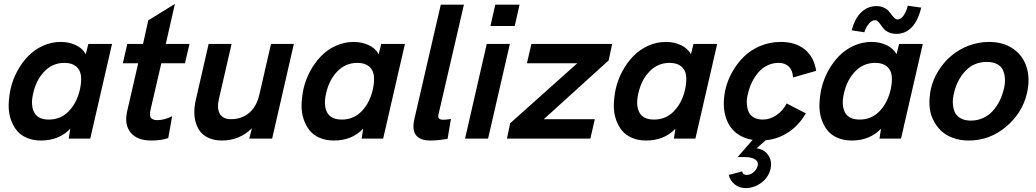

<svg xmlns="http://www.w3.org/2000/svg" viewBox="-20 -714 5338 989"><path d="M190.9 9.8Q149.9 9.8 117.7 -4.2Q85.4 -18.1 65.9 -42.5Q46.4 -66.9 35.2 -100.3Q23.9 -133.8 24.7 -172.9Q25.4 -211.9 34.2 -254.9Q45.4 -303.7 68.8 -347.4Q92.3 -391.1 125 -424.8Q157.7 -458.5 201.4 -478.3Q245.1 -498 293 -498Q335 -498 369.6 -481.9Q404.3 -465.8 421.9 -435.1L435.1 -487.8H557.1L444.8 0H334L341.8 -50.8Q283.7 9.8 190.9 9.8ZM231.9 -98.1Q293 -98.1 334.7 -141.6Q376.5 -185.1 392.1 -254.9Q400.4 -293.9 397 -324Q393.6 -354 371.8 -372.1Q350.1 -390.1 312 -390.1Q251 -390.1 208.5 -345.9Q166 -301.8 150.9 -232.9Q136.7 -172.4 156 -135.3Q175.3 -98.1 231.9 -98.1Z M758.8 9.8Q686 9.8 652.8 -31.2Q619.6 -72.3 634.8 -140.1L691.9 -388.2H612.8L635.7 -487.8H716.8L743.7 -608.9L880.9 -693.8L834 -487.8H956.1L932.6 -388.2H811L755.9 -150.9Q748.5 -118.2 757.8 -106.7Q767.1 -95.2 791 -95.2Q825.7 -95.2 866.7 -115.2L846.7 -2.9Q811.5 9.8 758.8 9.8Z M1124 9.8Q1085.9 9.8 1057.4 -2.4Q1028.8 -14.6 1012.7 -34.9Q996.6 -55.2 988.5 -82.3Q980.5 -109.4 981 -138.9Q981.4 -168.5 988.8 -200.2L1054.7 -487.8H1172.9L1107.9 -205.1Q1096.2 -156.2 1112.1 -128.2Q1127.9 -100.1 1169.9 -100.1Q1224.6 -100.1 1262.9 -132.1Q1301.3 -164.1 1315.9 -226.1L1376 -487.8H1493.7L1381.8 0H1263.7L1277.8 -53.2Q1212.9 9.8 1124 9.8Z M1699.7 9.8Q1658.7 9.8 1626.5 -4.2Q1594.2 -18.1 1574.7 -42.5Q1555.2 -66.9 1543.9 -100.3Q1532.7 -133.8 1533.4 -172.9Q1534.2 -211.9 1543 -254.9Q1554.2 -303.7 1577.6 -347.4Q1601.1 -391.1 1633.8 -424.8Q1666.5 -458.5 1710.2 -478.3Q1753.9 -498 1801.8 -498Q1843.8 -498 1878.4 -481.9Q1913.1 -465.8 1930.7 -435.1L1943.8 -487.8H2065.9L1953.6 0H1842.8L1850.6 -50.8Q1792.5 9.8 1699.7 9.8ZM1740.7 -98.1Q1801.8 -98.1 1843.5 -141.6Q1885.3 -185.1 1900.9 -254.9Q1909.2 -293.9 1905.8 -324Q1902.3 -354 1880.6 -372.1Q1858.9 -390.1 1820.8 -390.1Q1759.8 -390.1 1717.3 -345.9Q1674.8 -301.8 1659.7 -232.9Q1645.5 -172.4 1664.8 -135.3Q1684.1 -98.1 1740.7 -98.1Z M2197.8 9.8Q2088.9 9.8 2114.7 -102.1L2250.5 -689.9H2369.6L2238.8 -125Q2234.9 -108.9 2241.7 -103Q2248.5 -97.2 2265.6 -97.2Q2274.4 -97.2 2302.7 -101.1L2285.6 1Q2237.3 9.8 2197.8 9.8Z M2506.3 -580.1 2531.2 -689.9H2656.2L2631.3 -580.1ZM2375.5 0 2487.3 -487.8H2606.4L2494.1 0Z M3133.3 -487.8 3115.2 -402.8 2781.2 -100.1H3043.9L3021 0H2591.3L2607.9 -79.1L2953.6 -388.2H2694.3L2717.3 -487.8Z M3308.1 9.8Q3267.1 9.8 3234.9 -4.2Q3202.6 -18.1 3183.1 -42.5Q3163.6 -66.9 3152.3 -100.3Q3141.1 -133.8 3141.8 -172.9Q3142.6 -211.9 3151.4 -254.9Q3162.6 -303.7 3186 -347.4Q3209.5 -391.1 3242.2 -424.8Q3274.9 -458.5 3318.6 -478.3Q3362.3 -498 3410.2 -498Q3452.1 -498 3486.8 -481.9Q3521.5 -465.8 3539.1 -435.1L3552.2 -487.8H3674.3L3562 0H3451.2L3459 -50.8Q3400.9 9.8 3308.1 9.8ZM3349.1 -98.1Q3410.2 -98.1 3451.9 -141.6Q3493.7 -185.1 3509.3 -254.9Q3517.6 -293.9 3514.2 -324Q3510.7 -354 3489 -372.1Q3467.3 -390.1 3429.2 -390.1Q3368.2 -390.1 3325.7 -345.9Q3283.2 -301.8 3268.1 -232.9Q3253.9 -172.4 3273.2 -135.3Q3292.5 -98.1 3349.1 -98.1Z M3910.2 -98.1Q3947.3 -98.1 3980.7 -121.6Q4014.2 -145 4032.2 -181.2L4130.9 -129.9Q4095.2 -68.8 4041.7 -33.2Q3988.3 2.4 3924.8 8.3L3877 49.8Q3889.2 50.8 3906.2 58.1Q3932.1 71.3 3944.3 97.4Q3956.5 123.5 3949.2 155.8Q3939.5 198.2 3902.6 226.6Q3865.7 254.9 3820.3 254.9Q3788.1 254.9 3764.2 235.4Q3740.2 215.8 3733.9 187L3803.2 168.9Q3805.7 187 3826.2 187Q3845.7 187 3861.8 173.1Q3877.9 159.2 3883.3 138.2Q3887.7 119.1 3869.6 107.2Q3851.6 95.2 3816.9 95.2H3779.3L3856.9 6.3Q3819.3 0.5 3790.3 -16.8Q3761.2 -34.2 3743.7 -58.8Q3726.1 -83.5 3717 -115.2Q3708 -147 3708.3 -181.9Q3708.5 -216.8 3716.8 -253.9Q3728 -300.8 3752.2 -343.8Q3776.4 -386.7 3811.5 -421.6Q3846.7 -456.5 3896.2 -477.3Q3945.8 -498 4002 -498Q4077.6 -498 4125.2 -459.5Q4172.9 -420.9 4184.1 -349.1L4064.9 -314.9Q4063.5 -350.6 4043.9 -370.4Q4024.4 -390.1 3990.2 -390.1Q3959.5 -390.1 3932.4 -376.7Q3905.3 -363.3 3886 -340.6Q3866.7 -317.9 3853.3 -290.3Q3839.8 -262.7 3833 -231.9Q3825.7 -206.5 3826.9 -182.4Q3828.1 -158.2 3835.4 -139.6Q3842.8 -121.1 3862.1 -109.6Q3881.3 -98.1 3910.2 -98.1Z M4598.1 -539.6Q4575.7 -539.6 4559.1 -546.9Q4542.5 -554.2 4533.4 -564.5Q4524.4 -574.7 4517.6 -585Q4510.7 -595.2 4503.4 -602.5Q4496.1 -609.9 4487.3 -609.9Q4470.7 -609.9 4455.6 -591.8Q4440.4 -573.7 4432.1 -547.9L4367.2 -557.6Q4382.3 -617.7 4415.8 -650.1Q4449.2 -682.6 4495.1 -682.6Q4515.1 -682.6 4531 -675.5Q4546.9 -668.5 4556.2 -658.4Q4565.4 -648.4 4572.8 -638.2Q4580.1 -627.9 4587.6 -620.8Q4595.2 -613.8 4603 -613.8Q4619.1 -613.8 4633.8 -633.3Q4648.4 -652.8 4656.2 -684.6L4725.1 -674.8Q4709.5 -608.4 4676.8 -574Q4644 -539.6 4598.1 -539.6ZM4367.2 9.8Q4326.2 9.8 4293.9 -4.2Q4261.7 -18.1 4242.2 -42.5Q4222.7 -66.9 4211.4 -100.3Q4200.2 -133.8 4200.9 -172.9Q4201.7 -211.9 4210.4 -254.9Q4221.7 -303.7 4245.1 -347.4Q4268.6 -391.1 4301.3 -424.8Q4334 -458.5 4377.7 -478.3Q4421.4 -498 4469.2 -498Q4511.2 -498 4545.9 -481.9Q4580.6 -465.8 4598.1 -435.1L4611.3 -487.8H4733.4L4621.1 0H4510.3L4518.1 -50.8Q4460 9.8 4367.2 9.8ZM4408.2 -98.1Q4469.2 -98.1 4511 -141.6Q4552.7 -185.1 4568.4 -254.9Q4576.7 -293.9 4573.2 -324Q4569.8 -354 4548.1 -372.1Q4526.4 -390.1 4488.3 -390.1Q4427.2 -390.1 4384.8 -345.9Q4342.3 -301.8 4327.1 -232.9Q4313 -172.4 4332.3 -135.3Q4351.6 -98.1 4408.2 -98.1Z M4970.2 9.8Q4924.8 9.8 4887.5 -4.2Q4850.1 -18.1 4825.4 -42.5Q4800.8 -66.9 4785.2 -100.3Q4769.5 -133.8 4767.8 -173.1Q4766.1 -212.4 4774.9 -255.9Q4786.1 -305.2 4813.7 -349.4Q4841.3 -393.6 4880.1 -426.5Q4918.9 -459.5 4969.5 -478.8Q5020 -498 5074.2 -498Q5148.9 -498 5200 -461.9Q5251 -425.8 5268.8 -365.7Q5286.6 -305.7 5270 -233.9Q5246.1 -131.8 5162.1 -61Q5078.1 9.8 4970.2 9.8ZM4981 -92.8Q5014.6 -92.8 5043.7 -106Q5072.8 -119.1 5093.5 -142.1Q5114.3 -165 5128.7 -193.8Q5143.1 -222.7 5150.9 -255.9Q5158.2 -283.7 5156.5 -308.8Q5154.8 -334 5146 -353.3Q5137.2 -372.6 5116 -383.8Q5094.7 -395 5063 -395Q4997.1 -395 4953.4 -349.1Q4909.7 -303.2 4894 -233.9Q4886.7 -206.1 4888.2 -180.7Q4889.6 -155.3 4898.4 -135.7Q4907.2 -116.2 4928.5 -104.5Q4949.7 -92.8 4981 -92.8Z"/></svg>

Font: HK Grotesk Legacy
Style: Bold Italic
Weight: 700
Italic angle: -13°
Designer: Alfredo Marco Pradil
Foundry: Hanken Design Co.
Version: Version 2.022;PS 002.022;hotconv 1.0.88;makeotf.lib2.5.64775